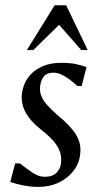

<svg xmlns="http://www.w3.org/2000/svg" viewBox="-20 -701 380 732"><path d="M125.9 11.5Q96.6 11.5 67.7 5.7Q38.8 -0.1 19.1 -7.4L37.8 -78H55.6Q72.2 -66.1 87.5 -54.2Q102.7 -42.2 118.5 -34.6Q134.2 -27 151 -27Q181.6 -27 196.9 -44Q212.2 -60.9 213 -82.6Q214.7 -104.8 207.9 -123.9Q201.1 -143.1 183.8 -163.3Q166.4 -183.5 135.6 -207.5Q108.3 -229.3 91.3 -251.5Q74.3 -273.6 67.7 -296Q61.1 -318.4 63.1 -341Q67.1 -377.4 86.4 -404.4Q105.7 -431.4 138.2 -446.5Q170.7 -461.5 210.9 -461.5Q248.7 -461.5 270.6 -456.4Q292.6 -451.4 309.9 -445.4L291.3 -373H274.8Q262.5 -384.9 247.3 -396.5Q232 -408.1 215.7 -416Q199.5 -423.9 183.5 -423.9Q159.5 -423.9 148 -410.6Q136.6 -397.3 133 -373.4Q130.5 -354.2 136.9 -336.8Q143.2 -319.3 159 -301.5Q174.7 -283.7 200 -261.5Q251 -219.7 270.5 -186.6Q290 -153.5 286 -117Q283.2 -79.8 261 -50.7Q238.8 -21.6 204.1 -5Q169.3 11.5 125.9 11.5ZM82.4 -510.1 188.4 -681H232.3L314.4 -510.1H289.8L205.4 -606.4L107 -510.1Z"/></svg>

Font: Ancizar Serif Light
Style: Italic
Weight: 300
Italic angle: -4°
Designer: Cesar Puertas, Viviana Monsalve, Julian Moncada, Julian Prieto, Jose Castro, Felipe Aragon, Mariel Hernandez, Sara Alarc
Version: Version 8.100